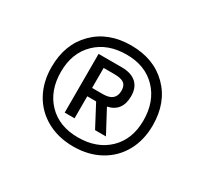

<svg xmlns="http://www.w3.org/2000/svg" viewBox="-93 -839 699 657"><g transform="rotate(30 257.0 -510.5)"><path d="M457 -510Q457 -451 432 -406Q407 -361 361.5 -336Q316 -311 257 -311Q198 -311 152.5 -336Q107 -361 82 -406Q57 -451 57 -510Q57 -600 112 -655Q167 -710 257 -710Q347 -710 402 -655Q457 -600 457 -510ZM421 -508Q421 -583 377 -629Q333 -675 259 -675Q184 -675 138.5 -630.5Q93 -586 93 -512Q93 -437 137 -391.5Q181 -346 255 -346Q330 -346 375.5 -390Q421 -434 421 -508ZM289 -487 337 -397H294L248 -484H213V-397H174V-629H265Q303 -629 323 -611Q343 -593 343 -559Q343 -499 289 -487ZM305 -559Q305 -579 293.5 -587.5Q282 -596 254 -596H213V-517H256Q305 -517 305 -559Z"/></g></svg>

Font: Sarabun Light
Style: Regular
Weight: 300
Designer: Suppakit Chalermlarp | Katatrad Co.,Ltd.
Foundry: Cadson Demak Co.,Ltd.
Version: Version 1.000; ttfautohint (v1.6)